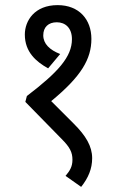

<svg xmlns="http://www.w3.org/2000/svg" viewBox="-20 -652 451 750"><path d="M205 -632C115 -632 77 -571 77 -517C77 -449 121 -411 168 -385L215 -441C174 -457 149 -481 149 -514C149 -546 169 -565 202 -565C235 -565 261 -543 261 -499C261 -430 207 -370 85 -277L79 -254L221 -109C253 -77 263 -57 263 -28C263 0 252 16 236 35L297 78C325 43 340 7 340 -34C340 -81 315 -122 269 -168L180 -257C298 -354 337 -422 337 -500C337 -576 289 -632 205 -632Z"/></svg>

Font: Noto Sans ExtraCondensed
Style: Italic
Weight: 400
Width: 2
Italic angle: -12°
Designer: Monotype Design Team
Foundry: Monotype Imaging Inc.
Version: Version 2.013